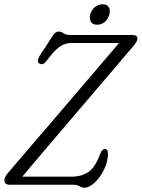

<svg xmlns="http://www.w3.org/2000/svg" viewBox="-20 -863 662 897"><path d="M323.5 0H25.5Q0.5 0 0.5 -20Q0.5 -30 5.8 -38.8Q11 -47.5 19.5 -58Q29 -69 56.8 -101.5Q84.5 -134 124.8 -180.8Q165 -227.5 212.2 -282.8Q259.5 -338 308 -394.8Q356.5 -451.5 401.2 -503.8Q446 -556 481 -597.2Q516 -638.5 536 -662H311.5Q283 -662 258 -644.2Q233 -626.5 199.5 -581Q182.5 -556.5 165 -565.5Q156.5 -570 157 -579.2Q157.5 -588.5 164 -600L221 -687.5Q237 -715.5 253.5 -715.5Q266 -715.5 277 -707.5Q288 -699.5 311.5 -699.5H598Q622.5 -699.5 622 -682Q622 -670 601 -645Q588.5 -631 559 -596.2Q529.5 -561.5 488.5 -513.2Q447.5 -465 400 -409.5Q352.5 -354 304.5 -297.5Q256.5 -241 212.8 -189.8Q169 -138.5 135.5 -98.8Q102 -59 84 -37.5H312Q360 -37.5 392.8 -59.2Q425.5 -81 448 -144.5Q457.5 -167 470 -167Q484.5 -167 484.5 -145.5Q484 -107.5 466 -70.8Q448 -34 422.5 -10Q397 14 373.5 14Q362 14 351 7Q340 0 323.5 0ZM433.5 -747.5Q413 -747.5 404.8 -761.2Q396.5 -775 401.5 -795.5Q407.5 -816.5 423.2 -829.8Q439 -843 459.5 -843Q479.5 -843 488 -829.8Q496.5 -816.5 491 -795.5Q486 -775 470 -761.2Q454 -747.5 433.5 -747.5Z"/></svg>

Font: Fraunces 144pt SuperSoft Light
Style: Italic
Weight: 300
Italic angle: -16°
Version: Version 1.000;[b76b70a41]